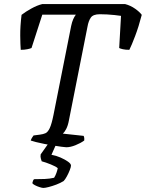

<svg xmlns="http://www.w3.org/2000/svg" viewBox="-20 -724 717 944"><path d="M306 0Q299 0 282 -2.5Q265 -5 242.5 -8.5Q220 -12 197.5 -16.5Q175 -21 157 -25.5Q139 -30 131 -33Q134 -42 138.5 -48.5Q143 -55 145 -58L176 -62Q192 -64 203.5 -69Q215 -74 224.5 -94Q234 -114 243 -159L330 -597Q334 -616 340 -629.5Q346 -643 353 -652H188L135 -488Q129 -485 114.5 -482Q100 -479 82 -479Q80 -503 79.5 -548.5Q79 -594 86 -651Q105 -666 134 -682Q163 -698 188 -704H595Q622 -697 644.5 -681Q667 -665 677 -651Q662 -593 644.5 -547Q627 -501 616 -479Q597 -479 584 -482Q571 -485 566 -488L575 -646Q562 -648 543.5 -650Q525 -652 506.5 -653Q488 -654 471 -654Q438 -654 426.5 -637.5Q415 -621 410 -592L319 -133Q314 -106 305.5 -90Q297 -74 289 -67L391 -56Q393 -53 394 -47Q395 -41 394 -33Q376 -20 351 -10Q326 0 306 0ZM193 200Q187 200 174.5 196Q162 192 151.5 186.5Q141 181 139 176Q142 168 142 166Q142 164 147 157Q176 157 200 156Q224 155 246 150Q253 139 257.5 126Q262 113 264 103Q256 95 230 84.5Q204 74 185 69Q184 65 181 56Q178 47 180 35Q191 20 205.5 -1Q220 -22 232 -37H266L233 37Q256 41 277.5 50.5Q299 60 314 70.5Q329 81 329 90Q329 97 323 112.5Q317 128 308.5 143.5Q300 159 293 166Q277 176 257 183.5Q237 191 219.5 195.5Q202 200 193 200Z"/></svg>

Font: Texturina 12pt
Style: Italic
Weight: 400
Italic angle: -11°
Designer: Guillermo Torres Carreño
Foundry: Omnibus-Type
Version: Version 1.002